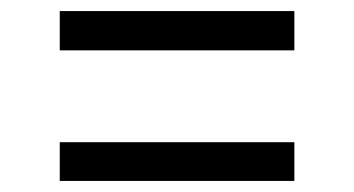

<svg xmlns="http://www.w3.org/2000/svg" viewBox="-20 -504 640 347"><path d="M512 -413V-484H88V-413ZM512 -177V-247H88V-177Z"/></svg>

Font: Tekne LDO Light
Style: Regular
Weight: 300
Monospace: yes
Designer: Alessio Laiso, Mario Rullo, Paolo Rosset
Foundry: Alessio Laiso
Version: Version 1.000;hotconv 1.0.109;makeotfexe 2.5.65596